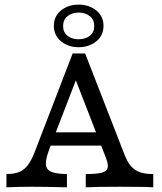

<svg xmlns="http://www.w3.org/2000/svg" viewBox="-20 -799 689 819"><path d="M127.3 -148.9 289.9 -571H343.1L512.1 -136.9Q529.2 -92.7 556.3 -74.6Q583.4 -56.5 633.7 -56.5V0L600.4 -1.6Q573.7 -2.4 495.2 -2.4Q387.4 -2.4 345.8 0V-56.5Q392.5 -56.6 414.1 -62.4Q435.6 -68.3 439.2 -82.7Q442.8 -97.2 431.9 -125.6L296.6 -474.3L314.6 -485.1L193.8 -171.7Q175.2 -124.2 175.6 -100.6Q176 -77 196.6 -67.1Q217.3 -57.3 265.5 -56.5V0Q176.2 -2.4 115.9 -2.4Q61.3 -2.4 7.5 0V-56.5Q40.2 -56.8 61.5 -65.4Q82.9 -74 98.2 -93.8Q113.5 -113.6 127.3 -148.9ZM186.3 -234.5H432.3L453 -178H163.6ZM209.7 -688.8Q209.7 -729.7 240.3 -754.5Q270.9 -779.3 315.2 -779.3Q359.5 -779.3 390.5 -754.5Q421.5 -729.7 421.5 -688.9Q421.5 -647.2 390.5 -622.4Q359.5 -597.6 315.2 -597.6Q270.9 -597.6 240.3 -622.8Q209.7 -648 209.7 -688.8ZM382 -688Q382 -715.1 363 -730.2Q344 -745.4 315.2 -745.4Q287.2 -745.4 268.2 -730.2Q249.2 -715.1 249.2 -688Q249.2 -661 267.8 -646.3Q286.5 -631.5 315.3 -631.5Q344.1 -631.5 363 -646.2Q382 -661 382 -688Z"/></svg>

Font: Playfair Micro SmCond SmLight
Style: Regular
Weight: 360
Width: 4
Designer: Claus Eggers Sørensen
Foundry: Claus Eggers Sørensen
Version: Version 2.100;Glyphs 3.2 (3219)